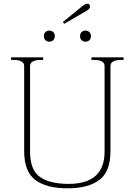

<svg xmlns="http://www.w3.org/2000/svg" viewBox="-20 -1011 730 1041"><path d="M321 -892 428 -979Q444 -991 454 -991Q460 -991 464 -987Q468 -983 468 -977Q468 -963 452 -954L328 -882ZM218 -815Q218 -829 226.5 -837Q235 -845 247 -845Q260 -845 268.5 -837Q277 -829 277 -815Q277 -801 268.5 -793Q260 -785 247 -785Q235 -785 226.5 -793Q218 -801 218 -815ZM414 -815Q414 -829 422.5 -837Q431 -845 443 -845Q456 -845 464.5 -837Q473 -829 473 -815Q473 -801 464.5 -793Q456 -785 443 -785Q431 -785 422.5 -793Q414 -801 414 -815ZM111 -192V-653Q111 -670 95.5 -678Q80 -686 57 -686H40V-700H214V-686H197Q174 -686 158.5 -678Q143 -670 143 -653V-189Q143 -89 196.5 -51.5Q250 -14 352 -14Q547 -14 547 -189V-653Q547 -670 531.5 -678Q516 -686 493 -686H476V-700H650V-686H633Q610 -686 594.5 -678Q579 -670 579 -653V-192Q579 -81 519 -35.5Q459 10 345 10Q231 10 171 -35.5Q111 -81 111 -192Z"/></svg>

Font: Taviraj Thin
Style: Regular
Weight: 250
Designer: Katatrad Team
Foundry: CadsonDemak
Version: Version 1.001